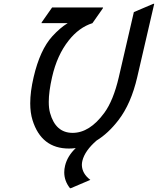

<svg xmlns="http://www.w3.org/2000/svg" viewBox="-20 -777 837 1017"><path d="M796.9 -756.8 707 -368.7Q674.3 -227.5 607.4 -140.6Q553.2 -70.3 491.7 -32.7Q429.7 21 416.5 74.2Q413.6 85.9 413.6 96.7Q414.6 142.6 458.5 175.8L355.5 219.7H350.6Q320.3 181.6 320.3 135.7Q320.3 118.7 324.7 100.6Q336.9 49.8 381.3 7.3Q363.3 9.8 345.2 9.8Q199.2 9.8 152.3 -140.6Q140.1 -179.7 140.1 -230Q140.1 -291.5 158.2 -368.7Q191.9 -513.2 257.3 -585Q298.3 -629.9 338.4 -654.3H199.7L201.2 -659.2L255.9 -737.3H525.9L524.4 -732.4L469.7 -654.3Q398.4 -631.8 343.8 -562.5Q282.2 -484.9 255.9 -368.7Q238.3 -291.5 238.3 -237.3Q238.3 -203.1 245.1 -178.7Q274.4 -73.2 364.7 -73.2Q454.6 -73.2 532.2 -178.7Q580.6 -244.6 609.4 -368.7L689 -712.9L792 -756.8Z"/></svg>

Font: Nova Script
Style: Regular
Weight: 400
Italic angle: -13°
Version: Version 2.001